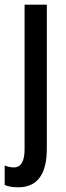

<svg xmlns="http://www.w3.org/2000/svg" viewBox="-41 -560 284 820"><path d="M36 240Q2 240 -21 230V147Q0 155 18 155Q64 155 64 77V-540H159V75Q159 240 36 240Z"/></svg>

Font: Noto Sans Telugu ExtraCondensed Medium
Style: Regular
Weight: 500
Width: 2
Designer: Jelle Bosma - Monotype Design Team
Foundry: Monotype Imaging Inc.
Version: Version 2.005; ttfautohint (v1.8.4.7-5d5b)